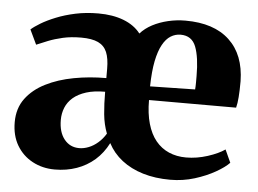

<svg xmlns="http://www.w3.org/2000/svg" viewBox="-45 -604 903 672"><g transform="rotate(5 407.0 -268.0)"><path d="M170 11Q126.5 11 91.5 -7.8Q56.5 -26.5 36.2 -60.8Q16 -95 16 -142Q16 -191 41.5 -225.2Q67 -259.5 110.2 -281.2Q153.5 -303 208.2 -313.2Q263 -323.5 322 -323.5V-356Q322 -392.5 312.8 -414.5Q303.5 -436.5 281.8 -446.8Q260 -457 222.5 -457Q186.5 -457 158 -450.5Q129.5 -444 107 -435Q84.5 -426 67 -418.5L42.5 -470Q53.5 -480 75 -493Q96.5 -506 126.8 -518.2Q157 -530.5 194.5 -538.5Q232 -546.5 275 -546.5Q325.5 -546.5 363.8 -531.8Q402 -517 423.5 -489Q440.5 -508 465.2 -521Q490 -534 519.8 -541Q549.5 -548 580.5 -548Q681 -548 735.2 -497.2Q789.5 -446.5 791 -353.5Q791 -320 789.2 -297.5Q787.5 -275 783.5 -260H477.5Q477.5 -212.5 487.8 -177Q498 -141.5 517.2 -118Q536.5 -94.5 563.5 -82.8Q590.5 -71 624 -71Q661.5 -71 699.5 -83.2Q737.5 -95.5 759.5 -111L780 -66Q765 -50 733.5 -32Q702 -14 661 -1.2Q620 11.5 575.5 11.5Q522.5 11.5 479.5 -1.5Q436.5 -14.5 405 -39Q373.5 -63.5 355.5 -98Q337.5 -62.5 309.8 -38.2Q282 -14 246.5 -1.5Q211 11 170 11ZM477 -308 635 -311Q636 -322 636 -334.8Q636 -347.5 636 -358Q636 -424 621.8 -460.8Q607.5 -497.5 568 -497.5Q549.5 -497.5 533.2 -487.5Q517 -477.5 504.8 -455.2Q492.5 -433 485.2 -397Q478 -361 477 -308ZM248.5 -71Q265 -71 282 -77.8Q299 -84.5 314.2 -97.8Q329.5 -111 341 -130Q329 -161 325.5 -197Q322 -233 322 -275.5Q283.5 -275.5 255.8 -266.8Q228 -258 210.2 -242.8Q192.5 -227.5 184.2 -207.2Q176 -187 176 -164Q176 -121 196 -96Q216 -71 248.5 -71Z"/></g></svg>

Font: Merriweather 72pt ExtraBold
Style: Regular
Weight: 800
Version: Version 2.100